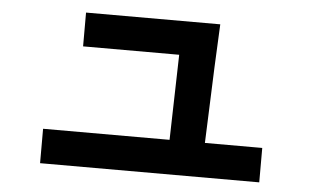

<svg xmlns="http://www.w3.org/2000/svg" viewBox="-41 -509 1003 617"><g transform="rotate(5 460.0 -200.5)"><path d="M815 47H108V-64H516Q519 -172 523 -339H213V-448H646Q639 -311 634 -166L630 -64H815Z"/></g></svg>

Font: LINE Seed Sans KR Bold
Style: Regular
Weight: 700
Designer: LINE BX Design & Sandoll Inc & Dalton Maag Ltd
Foundry: Sandoll Inc.
Version: Version 1.000